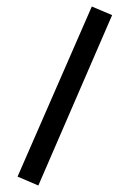

<svg xmlns="http://www.w3.org/2000/svg" viewBox="-20 -368 417 587"><path d="M260.7 -348.1 33.7 171.9 97.2 199.2 322.8 -321.8Z"/></svg>

Font: Vazir
Style: Regular
Weight: 400
Designer: Saber Rastikerdar
Foundry: Saber Rastikerdar
Version: Version 27.002;January 24, 2021;FontCreator 13.0.0.2683 64-b